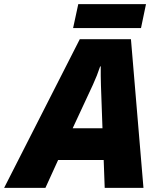

<svg xmlns="http://www.w3.org/2000/svg" viewBox="-79 -902 775 922"><path d="M-59.1 0 304.2 -713.9H549.8L609.9 0H423.8L418.9 -133.8H200.2L139.2 0ZM270 -286.1H413.1L405.8 -491.2Q405.3 -515.1 404.8 -538.6Q404.3 -562 404.8 -583H401.9Q387.7 -539.6 367.2 -495.1ZM272 -767.1 296.9 -882.3H622.1L598.1 -767.1Z"/></svg>

Font: Open Sans ExtraBold
Style: Italic
Weight: 800
Italic angle: -12°
Designer: Monotype Design Team
Foundry: Monotype Imaging Inc.
Version: Version 3.000; ttfautohint (v1.8.4)